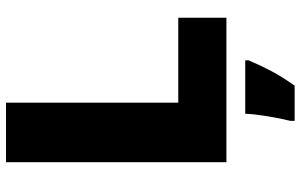

<svg xmlns="http://www.w3.org/2000/svg" viewBox="-196 -558 975 622"><g transform="rotate(-90 291.0 -246.5)"><path d="M77 0V-714H270V-156H545V0ZM407 72Q390 112 372 146Q354 180 325 221H211V207Q219 175 226 132Q233 89 234 61H407Z"/></g></svg>

Font: Noto Sans Thaana Black
Style: Regular
Weight: 900
Designer: David Williams
Foundry: Google Inc.
Version: Version 3.001; ttfautohint (v1.8.4.7-5d5b)